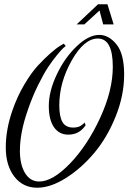

<svg xmlns="http://www.w3.org/2000/svg" viewBox="-20 -864 607 897"><path d="M507 -552Q507 -684 437 -684Q373 -684 315 -581.5Q257 -479 257 -372Q257 -319 272 -293.5Q287 -268 322 -268Q344 -268 357.5 -276.5Q371 -285 375 -292L380 -279Q351 -235 299 -235Q256 -235 232 -270Q208 -305 208 -369Q208 -437 245 -515.5Q282 -594 338 -647.5Q394 -701 444 -701Q488 -701 524 -657Q560 -613 560 -516Q560 -418 520 -319Q480 -220 419.5 -148.5Q359 -77 287.5 -32Q216 13 154 13Q87 13 47 -39Q7 -91 7 -175Q7 -259 38 -348Q60 -412 93 -468Q126 -524 157 -557.5Q188 -591 216 -615.5Q244 -640 261 -650L278 -660L287 -649Q283 -646 275.5 -639.5Q268 -633 246.5 -607Q225 -581 204.5 -550Q184 -519 157.5 -465.5Q131 -412 110 -350Q73 -245 73 -160Q73 -95 97 -55.5Q121 -16 163 -16Q226 -16 307 -100Q388 -184 447.5 -312.5Q507 -441 507 -552ZM511 -750H462L445 -815L374 -750H338L438 -844H482Z"/></svg>

Font: Dynalight
Style: Regular
Weight: 400
Designer: Astigmatic (AOETI)
Foundry: Astigmatic (AOETI)
Version: Version 1.000